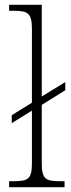

<svg xmlns="http://www.w3.org/2000/svg" viewBox="-20 -780 296 800"><path d="M18 0H249V-25H233C171 -25 154 -32 154 -100V-343L252 -404V-438L154 -378V-760H18V-735H36C94 -735 113 -727 113 -661V-352L29 -300V-267L113 -319V-100C113 -32 96 -25 34 -25H18Z"/></svg>

Font: Noto Serif Devanagari SemiCondensed ExtraLight
Style: Regular
Weight: 200
Width: 4
Designer: Universal Thirst, Indian Type Foundry and the Monotype Design Team
Foundry: Monotype Imaging Inc.
Version: Version 2.004